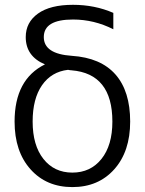

<svg xmlns="http://www.w3.org/2000/svg" viewBox="-20 -760 596 790"><path d="M40 -259.8Q40 -433.6 165 -495.1Q85.9 -528.3 85.9 -607.4Q85.9 -668 136.2 -704.1Q186.5 -740.2 280.3 -740.2Q370.1 -740.2 446.3 -707V-639.6Q367.2 -679.7 280.3 -679.7Q160.2 -679.7 160.2 -607.4Q160.2 -538.1 275.4 -530.3Q394.5 -522.5 455.1 -453.6Q515.6 -384.8 515.6 -259.8Q515.6 -136.7 450.2 -63.5Q384.8 9.8 277.8 9.8Q170.9 9.8 105.5 -63.5Q40 -136.7 40 -259.8ZM259.8 -472.7Q191.4 -464.8 152.8 -409.2Q114.3 -353.5 114.3 -259.8Q114.3 -162.1 158.7 -106Q203.1 -49.8 277.8 -49.8Q352.5 -49.8 397.5 -106Q442.4 -162.1 442.4 -259.8Q442.4 -457 274.4 -470.7Q269.5 -470.7 259.8 -472.7Z"/></svg>

Font: Mgen+ 1c regular
Style: Regular
Weight: 400
Designer: [Source Han Sans]
Ryoko NISHIZUKA  (kana & ideographs); Paul D. Hunt (Latin, Greek & Cyrillic); Wenlong ZHANG  (bopomofo
Version: Version 1.059.20150602